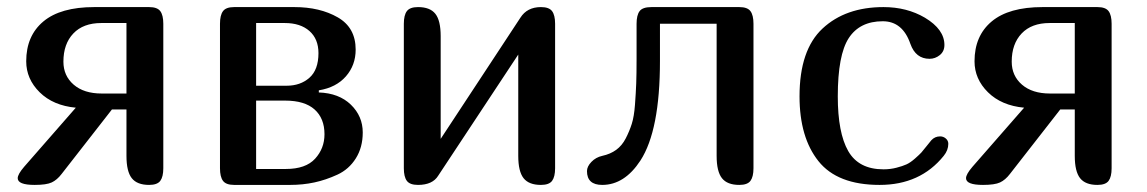

<svg xmlns="http://www.w3.org/2000/svg" viewBox="-20 -522 3238 542"><path d="M30 -19Q30 -30 48 -51L194 -218Q130 -224 92 -261.5Q54 -299 54 -349Q54 -421 102.5 -461.5Q151 -502 246 -502H401Q424 -502 432.5 -490.5Q441 -479 441 -455V-47Q441 -23 432.5 -11.5Q424 0 401 0Q367 0 352 -19Q337 -38 337 -82V-213H296L154 -31Q141 -14 126 -7Q111 0 78 0Q30 0 30 -19ZM159 -348Q159 -308 188 -283Q217 -258 267 -258H337V-457H266Q215 -457 187 -427.5Q159 -398 159 -348Z M601 -455Q601 -479 609.5 -490.5Q618 -502 641 -502H811Q883 -502 933.5 -473Q984 -444 984 -382Q984 -338 956.5 -306.5Q929 -275 880 -267V-261Q937 -259 970.5 -226.5Q1004 -194 1004 -148Q1004 -106 984.5 -75Q965 -44 932.5 -29Q900 -14 867.5 -7Q835 0 799 0H641Q618 0 609.5 -11.5Q601 -23 601 -47ZM789 -280Q828 -280 853.5 -302.5Q879 -325 879 -372Q879 -412 853.5 -434.5Q828 -457 784 -457H703V-280ZM703 -45H787Q843 -45 869.5 -74Q896 -103 896 -143Q896 -188 868 -213Q840 -238 785 -238H703Z M1547 -47Q1547 -23 1538.5 -11.5Q1530 0 1507 0Q1473 0 1458 -19Q1443 -38 1443 -82V-368L1217 -26Q1201 0 1160 0Q1137 0 1128.5 -11.5Q1120 -23 1120 -47V-455Q1120 -479 1128.5 -490.5Q1137 -502 1160 -502Q1194 -502 1209 -483Q1224 -464 1224 -420V-130L1449 -472Q1468 -502 1507 -502Q1530 -502 1538.5 -490.5Q1547 -479 1547 -455Z M2107 -47Q2107 -23 2098.5 -11.5Q2090 0 2067 0Q2033 0 2018 -19Q2003 -38 2003 -82V-455H1843V-350Q1843 -154 1788 -69Q1743 0 1680 0Q1637 0 1637 -39Q1637 -52 1649.5 -65Q1662 -78 1680 -82Q1703 -87 1719.5 -99Q1736 -111 1746.5 -131.5Q1757 -152 1763.5 -172.5Q1770 -193 1772.5 -226.5Q1775 -260 1776 -286.5Q1777 -313 1777 -356V-455Q1777 -479 1785.5 -490.5Q1794 -502 1819 -502H2067Q2090 -502 2098.5 -490.5Q2107 -479 2107 -455Z M2609 -126Q2619 -137 2634 -137Q2643 -137 2650 -131Q2657 -125 2657 -116Q2657 -98 2644 -82Q2578 0 2463 0Q2344 0 2290.5 -67Q2237 -134 2237 -250Q2237 -381 2302 -441.5Q2367 -502 2474 -502Q2540 -502 2591 -472Q2646 -439 2646 -395Q2646 -377 2633 -366.5Q2620 -356 2604 -356Q2565 -356 2550 -398Q2528 -462 2472 -462Q2407 -462 2376 -414.5Q2345 -367 2345 -250Q2345 -147 2374.5 -95.5Q2404 -44 2474 -44Q2493 -44 2510.5 -48.5Q2528 -53 2539 -58Q2550 -63 2563 -74.5Q2576 -86 2581 -91.5Q2586 -97 2596.5 -110.5Q2607 -124 2609 -126Z M2707 -19Q2707 -30 2725 -51L2871 -218Q2807 -224 2769 -261.5Q2731 -299 2731 -349Q2731 -421 2779.5 -461.5Q2828 -502 2923 -502H3078Q3101 -502 3109.5 -490.5Q3118 -479 3118 -455V-47Q3118 -23 3109.5 -11.5Q3101 0 3078 0Q3044 0 3029 -19Q3014 -38 3014 -82V-213H2973L2831 -31Q2818 -14 2803 -7Q2788 0 2755 0Q2707 0 2707 -19ZM2836 -348Q2836 -308 2865 -283Q2894 -258 2944 -258H3014V-457H2943Q2892 -457 2864 -427.5Q2836 -398 2836 -348Z"/></svg>

Font: Marmelad
Style: Regular
Weight: 400
Designer: Manvel Shmavonyan
Foundry: Cyreal
Version: Version 1.001;PS 001.001;hotconv 1.0.88;makeotf.lib2.5.64775